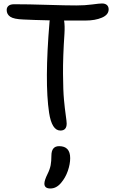

<svg xmlns="http://www.w3.org/2000/svg" viewBox="-20 -720 657 1094"><path d="M324.2 23.9Q275.4 23.9 259.8 -77.1Q233.4 -252.4 262.2 -595.2Q262.2 -602.1 263.2 -604Q169.9 -606 113.8 -608.9Q58.6 -610.8 38.3 -624.8Q18.1 -638.7 18.1 -663.1Q18.1 -677.7 28.6 -686.8Q39.1 -695.8 61 -695.8Q141.6 -695.8 248.5 -692.4Q355.5 -689 415 -689Q464.4 -689 505.4 -694.6Q546.4 -700.2 561 -700.2Q579.6 -700.2 589.4 -691.2Q599.1 -682.1 599.1 -667Q599.1 -635.7 560.5 -619.4Q522 -603 467.8 -603H345.2Q350.1 -573.7 347.2 -526.9Q338.4 -396.5 339.1 -299.1Q339.8 -201.7 344.5 -152.1Q349.1 -102.5 354.5 -64.9Q359.9 -27.3 359.9 -16.1Q359.9 23.9 324.2 23.9ZM232.9 326.2Q232.9 307.6 251 271Q264.2 244.6 268.6 221.4Q272.9 198.2 272.9 167Q272.9 112.8 316.9 112.8Q379.9 112.8 379.9 181.2Q379.9 214.8 366.5 253.7Q353 292.5 328.1 321.8Q301.3 354 267.1 354Q232.9 354 232.9 326.2Z"/></svg>

Font: Shantell Sans Bouncy
Style: Regular
Weight: 400
Designer: Stephen Nixon, Anya Danilova, Shantell Martin
Foundry: Arrow Type
Version: Version 1.006;[9816181b4]